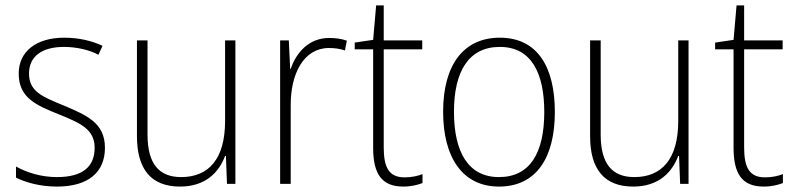

<svg xmlns="http://www.w3.org/2000/svg" viewBox="-20 -729 2930 708"><path d="M367 -184C367 -278 296 -305 215 -340C137 -372 87 -391 87 -458C87 -522 136 -556 216 -556C262 -556 310 -545 343 -527L358 -560C320 -578 272 -590 217 -590C112 -590 49 -538 49 -458C49 -368 113 -341 198 -307C277 -275 329 -252 329 -184C329 -116 287 -76 190 -76C135 -76 82 -91 39 -115V-74C73 -57 126 -41 190 -41C307 -41 367 -95 367 -184Z M848 -580H810V-283C810 -142 749 -76 648 -76C567 -76 524 -124 524 -233V-580H485V-227C485 -104 538 -41 644 -41C739 -41 788 -95 810 -154H813L817 -51H848Z M1194 -589C1118 -589 1072 -534 1052 -475H1050L1045 -580H1013V-51H1052V-339C1051 -457 1100 -552 1193 -552C1215 -552 1234 -549 1252 -543L1259 -579C1240 -586 1217 -589 1194 -589Z M1472 -75C1413 -75 1395 -113 1395 -186V-547H1537V-580H1395V-709H1367L1356 -582L1288 -572V-547H1356V-184C1356 -90 1386 -41 1467 -41C1497 -41 1519 -47 1538 -54V-87C1520 -80 1498 -75 1472 -75Z M2026 -316C2026 -479 1964 -590 1823 -590C1689 -590 1614 -489 1614 -317C1614 -148 1686 -41 1820 -41C1958 -41 2026 -148 2026 -316ZM1654 -317C1654 -468 1710 -556 1823 -556C1941 -556 1987 -457 1987 -316C1987 -166 1935 -76 1820 -76C1707 -76 1654 -168 1654 -317Z M2519 -580H2481V-283C2481 -142 2420 -76 2319 -76C2238 -76 2195 -124 2195 -233V-580H2156V-227C2156 -104 2209 -41 2315 -41C2410 -41 2459 -95 2481 -154H2484L2488 -51H2519Z M2801 -75C2742 -75 2724 -113 2724 -186V-547H2866V-580H2724V-709H2696L2685 -582L2617 -572V-547H2685V-184C2685 -90 2715 -41 2796 -41C2826 -41 2848 -47 2867 -54V-87C2849 -80 2827 -75 2801 -75Z"/></svg>

Font: Noto Sans Tamil UI SemiCondensed ExtraLight
Style: Regular
Weight: 200
Width: 4
Designer: Jelle Bosma - Monotype Design Team
Foundry: Monotype Imaging Inc.
Version: Version 2.004